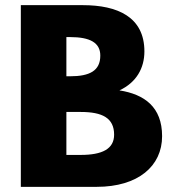

<svg xmlns="http://www.w3.org/2000/svg" viewBox="-20 -723 706 741"><path d="M60.4 -703.1V-1.9H353.1C513 -1.9 605.6 -81.8 605.6 -197.4C605.6 -310.4 537.3 -358.9 441 -374.2C506.4 -404.8 537.3 -460 537.3 -524.6C537.3 -658.1 432.6 -703.1 299.8 -703.1ZM236.2 -428.6V-579.9H250.3C326.9 -579.9 367.1 -558.6 367.1 -508.5C367.1 -449.8 326 -428.6 250.3 -428.6ZM236.2 -125.1V-290.9H291.4C374.6 -290.9 420.4 -267.9 420.4 -203.3C420.4 -148.1 374.6 -125.1 291.4 -125.1Z"/></svg>

Font: Hussar
Style: BdWide
Weight: 700
Foundry: Cannot Into Space Fonts
Version: Version 2.00